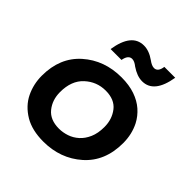

<svg xmlns="http://www.w3.org/2000/svg" viewBox="-201 -888 1036 1036"><g transform="rotate(45 317.0 -370.5)"><path d="M437 -602Q398 -602 354 -632Q332 -650 314 -650Q285 -650 277 -605H194Q216 -746 308 -746Q348 -746 390 -716Q414 -698 432 -698Q461 -698 467 -742H550Q527 -602 437 -602ZM290 5Q204.5 5 147.5 -28.5Q87.5 -64.5 60.2 -120.5Q33 -176.5 33 -241Q33 -379 123 -459Q213 -539 344 -539Q402.5 -539 447 -523.5Q491.5 -508 522.5 -480.8Q553.5 -453.5 572.5 -417.5Q601 -361.5 601 -294Q601 -155 510.5 -75Q420 5 290 5ZM300 -104Q330 -104 359.8 -114Q389.5 -124 413.8 -145.8Q438 -167.5 453 -201.8Q468 -236 468 -284Q468 -343 435 -385.5Q402 -428 334 -428Q266 -428 215.5 -381.5Q165 -335 165 -248Q165 -188 199 -146Q233 -104 300 -104Z"/></g></svg>

Font: Argentum Sans Medium
Style: Italic
Weight: 500
Italic angle: -11°
Designer: Julieta Ulanovsky (font), Cristiano Sobral (main changes and remaster)
Foundry: Julieta Ulanovsky (font), Cristiano Sobral (main changes and remaster)
Version: Version 2.007;June 15, 2022;FontCreator 14.0.0.2814 64-bit; 